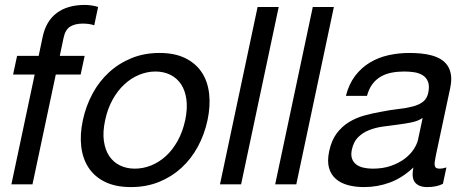

<svg xmlns="http://www.w3.org/2000/svg" viewBox="-20 -742 1892 773"><path d="M32.7 -441.9 48.8 -517.1H135.7L151.9 -594.2Q165.5 -657.7 208.7 -689.9Q252 -722.2 322.3 -722.2Q334 -722.2 348.9 -720Q363.8 -717.8 375 -713.9L359.4 -640.1Q349.1 -644 336.7 -645.5Q324.2 -647 313 -647Q282.2 -647 262.5 -634.8Q242.7 -622.6 235.8 -588.9L220.7 -517.1H320.8L304.7 -441.9H204.6L110.8 0H25.9L119.6 -441.9Z M313.5 -257.8Q325.7 -314.9 352.3 -364.5Q378.9 -414.1 418.5 -450.4Q458 -486.8 509.3 -507.8Q560.5 -528.8 622.1 -528.8Q683.6 -528.8 726.1 -507.8Q768.6 -486.8 792.5 -450.4Q816.4 -414.1 822 -364.5Q827.6 -314.9 815.4 -257.8Q803.2 -200.7 776.6 -151.6Q750 -102.5 710.7 -66.4Q671.4 -30.3 620.1 -9.5Q568.8 11.2 507.3 11.2Q445.8 11.2 403.3 -9.5Q360.8 -30.3 336.9 -66.4Q313 -102.5 307.1 -151.6Q301.3 -200.7 313.5 -257.8ZM403.3 -257.8Q393.1 -210.9 398.2 -174.6Q403.3 -138.2 419.9 -113.5Q436.5 -88.9 463.1 -75.9Q489.7 -63 522.9 -63Q556.2 -63 588.4 -75.9Q620.6 -88.9 647.7 -113.5Q674.8 -138.2 695.1 -174.6Q715.3 -210.9 725.6 -257.8Q735.4 -304.7 730.5 -341.3Q725.6 -377.9 709 -402.8Q692.4 -427.7 665.8 -440.9Q639.2 -454.1 606 -454.1Q572.8 -454.1 540.5 -440.9Q508.3 -427.7 481.2 -402.8Q454.1 -377.9 433.6 -341.3Q413.1 -304.7 403.3 -257.8Z M1102.1 -713.9 950.7 0H865.7L1017.1 -713.9Z M1324.2 -713.9 1172.9 0H1087.9L1239.3 -713.9Z M1681.6 -267.1Q1662.6 -254.4 1635.7 -249Q1608.9 -243.7 1579.6 -240Q1550.3 -236.3 1520.5 -232.2Q1490.7 -228 1465.6 -218Q1440.4 -208 1421.9 -189.7Q1403.3 -171.4 1396.5 -139.2Q1392.1 -118.2 1397.2 -103.5Q1402.3 -88.9 1414.3 -79.8Q1426.3 -70.8 1443.6 -66.9Q1460.9 -63 1480.5 -63Q1522.5 -63 1554.7 -74.5Q1586.9 -85.9 1609.9 -103.5Q1632.8 -121.1 1646 -141.6Q1659.2 -162.1 1663.1 -180.2ZM1763.2 -2Q1738.3 11.2 1699.7 11.2Q1666.5 11.2 1651.1 -7.3Q1635.7 -25.9 1644.5 -67.9Q1600.1 -25.9 1550 -7.3Q1500 11.2 1445.8 11.2Q1410.6 11.2 1381.3 3.4Q1352.1 -4.4 1332.3 -21.5Q1312.5 -38.6 1304.7 -65.9Q1296.9 -93.3 1305.2 -132.8Q1314.5 -176.8 1335.4 -204.8Q1356.4 -232.9 1384.8 -250.2Q1413.1 -267.6 1446.5 -276.9Q1480 -286.1 1514.2 -292Q1550.8 -299.3 1583 -303Q1615.2 -306.6 1640.4 -313Q1665.5 -319.3 1682.1 -331.5Q1698.7 -343.8 1704.1 -368.2Q1710 -396 1703.1 -413.1Q1696.3 -430.2 1681.6 -439.2Q1667 -448.2 1647.2 -451.2Q1627.4 -454.1 1607.4 -454.1Q1580.6 -454.1 1556.6 -449.5Q1532.7 -444.8 1513.2 -433.6Q1493.7 -422.4 1479.5 -403.6Q1465.3 -384.8 1457.5 -356H1372.6Q1384.8 -403.8 1409.9 -436.8Q1435.1 -469.7 1469.2 -490.2Q1503.4 -510.7 1544.2 -519.8Q1585 -528.8 1628.4 -528.8Q1651.9 -528.8 1674.8 -526.6Q1697.8 -524.4 1718.3 -518.8Q1738.8 -513.2 1755.1 -503.2Q1771.5 -493.2 1782 -477.5Q1792.5 -461.9 1795.7 -439.7Q1798.8 -417.5 1792.5 -387.2L1735.8 -121.1Q1732.9 -106 1731 -95Q1729 -84 1730 -76.9Q1731 -69.8 1735.6 -66.4Q1740.2 -63 1750.5 -63Q1755.9 -63 1762.7 -64.2Q1769.5 -65.4 1777.3 -67.9Z"/></svg>

Font: XB Khoramshahr
Style: Italic
Weight: 400
Italic angle: -12°
Designer: Behnam
Foundry: Irmug
Version: Version 8.005 2009